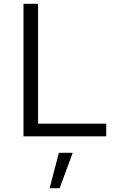

<svg xmlns="http://www.w3.org/2000/svg" viewBox="-20 -720 640 1014"><path d="M104 0V-700H181V-67H541V0ZM242 274 291 87H364L295 274Z"/></svg>

Font: Red Hat Mono
Style: Regular
Weight: 300
Monospace: yes
Designer: Pentagram, MCKL
Foundry: Pentagram, MCKL
Version: Version 1.023